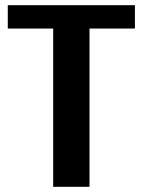

<svg xmlns="http://www.w3.org/2000/svg" viewBox="-20 -720 550 740"><path d="M325 0V-610H500V-700H10V-610H185V0Z"/></svg>

Font: Scada
Style: Bold
Weight: 700
Designer: Jovanny Lemonad
Foundry: Jovanny Lemonad
Version: Version 3.005